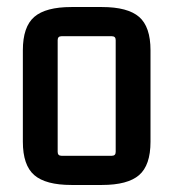

<svg xmlns="http://www.w3.org/2000/svg" viewBox="-20 -518 493 546"><path d="M298 -415H155Q144 -415 144 -404V-86Q144 -75 155 -75H298Q309 -75 309 -86V-404Q309 -415 298 -415ZM45 -115V-375Q45 -442 77.5 -470Q110 -498 183 -498H270Q343 -498 375.5 -470Q408 -442 408 -375V-115Q408 -48 375.5 -20Q343 8 270 8H183Q110 8 77.5 -20Q45 -48 45 -115Z"/></svg>

Font: Gemunu Libre ExtraLight SemiBold
Style: Regular
Weight: 600
Version: Version 1.100